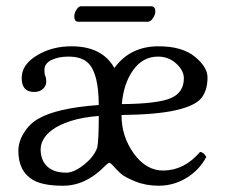

<svg xmlns="http://www.w3.org/2000/svg" viewBox="-20 -588 727 618"><path d="M456.1 -518.1H231.9Q218.8 -518.1 219.2 -536.1Q219.2 -545.9 226.1 -556.9Q232.9 -567.9 241.2 -567.9H465.8Q480 -567.9 480 -550.8Q480 -541 472.4 -529.5Q464.8 -518.1 456.1 -518.1ZM265.1 -383.8Q244.1 -405.8 200.2 -405.8Q168 -405.8 145.5 -394.8Q123 -383.8 123 -362.8Q123 -347.7 126 -342.8Q128.9 -336.9 128.9 -325.2Q128.9 -312 118.4 -302Q107.9 -292 89.8 -292Q49.8 -292 49.8 -336.9Q49.8 -379.9 98.4 -409.4Q147 -439 210 -439Q309.1 -439 348.1 -369.1Q398.9 -439 490.2 -439Q566.4 -439 607.2 -405.5Q647.9 -372.1 647.9 -338.9Q647.9 -295.9 627.4 -271.5Q606.9 -247.1 545.9 -233.2Q484.9 -219.2 371.1 -217.8Q371.1 -148.9 410.6 -94Q450.2 -39.1 504.9 -39.1Q572.8 -39.1 624 -99.1Q635.3 -98.1 644 -83Q622.1 -41 580.6 -15.6Q539.1 9.8 491.2 9.8Q449.2 9.8 415 -4.2Q380.9 -18.1 368.9 -29.1Q356.9 -40 339.8 -59.1Q333 -64.9 329.6 -63.5Q326.2 -62 315.9 -51.8Q254.9 10.3 182.1 9.8Q120.1 9.8 87.9 -7.8Q39.1 -35.6 39.1 -102.1Q39.1 -131.8 56.9 -160.4Q74.7 -189 102.1 -205.1Q161.6 -240.2 297.9 -250Q297.4 -350.6 265.1 -383.8ZM297.9 -214.8Q247.6 -210.9 209.7 -199.2Q171.9 -187.5 147.9 -169.9Q129.4 -156.2 120.1 -140.1Q110.8 -124 110.8 -106.9Q110.8 -72.8 131.8 -52.5Q152.8 -32.2 193.8 -32.2Q217.8 -32.2 250 -57.6Q282.2 -83 293 -112.8Q297.9 -136.7 297.9 -214.8ZM372.1 -252.9Q487.3 -253.9 529.5 -272Q571.8 -290 571.8 -335.9Q571.8 -360.8 547.4 -383.3Q522.9 -405.8 488.8 -405.8Q439.9 -405.8 408.9 -362.8Q377.9 -319.8 372.1 -252.9Z"/></svg>

Font: Linux Libertine Capitals
Style: Small Caps
Weight: 400
Designer: Philipp H. Poll
Foundry: Philipp H. Poll
Version: Version 5.1.3